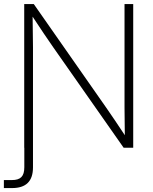

<svg xmlns="http://www.w3.org/2000/svg" viewBox="-44 -748 774 972"><path d="M78.6 0H79.1V98.1C79.1 145 60.5 163.6 15.6 163.6H-24.4V204.1H17.1C87.4 204.1 123 169.9 123 99.1V-508.3C123 -549.3 122.1 -601.6 121.1 -663.6C161.1 -603 196.8 -549.3 226.1 -507.8L582 0H630.4V-727.5H586.4V-202.6C586.4 -164.1 587.4 -110.4 587.9 -63.5C555.7 -111.8 522.9 -161.6 494.6 -201.7L127 -727.5H78.6Z"/></svg>

Font: Raveo Display Display ExLight
Style: Regular
Weight: 200
Designer: Jakub Foglar, Rasmus Andersson (Inter)
Foundry: Jakubfoglar.com
Version: Version 1.100;Glyphs 3.2.3 (3260)